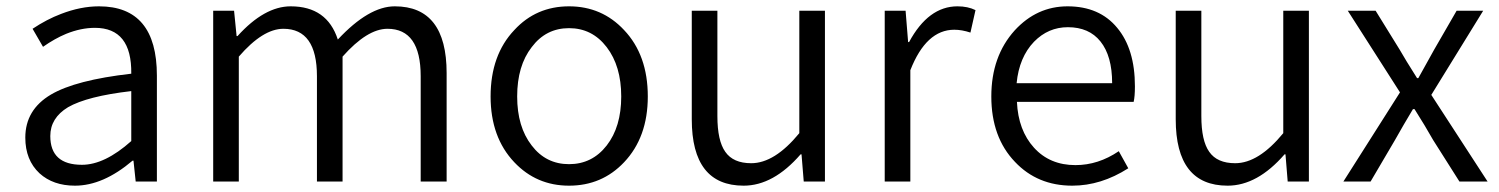

<svg xmlns="http://www.w3.org/2000/svg" viewBox="-20 -574 4738 607"><path d="M105 -26Q60 -68 60 -139Q60 -227 141 -275Q219 -321 395 -341Q397 -486 280 -486Q236 -486 189 -467Q153 -452 116 -426L83 -483Q128 -513 173 -530Q235 -554 293 -554Q476 -554 476 -335V0H409L402 -66H399Q306 13 217 13Q148 13 105 -26ZM395 -128V-286Q256 -270 195 -235Q139 -201 139 -144Q139 -53 239 -53Q311 -53 395 -128Z M654 -540H720L728 -460H731Q816 -554 899 -554Q1014 -554 1048 -449Q1146 -554 1228 -554Q1392 -554 1392 -343V0H1310V-333Q1310 -483 1205 -483Q1141 -483 1063 -395V0H982V-333Q982 -483 876 -483Q811 -483 735 -395V0H654Z M1606 -61Q1531 -140 1531 -269Q1531 -400 1606 -479Q1675 -554 1779 -554Q1883 -554 1953 -479Q2028 -400 2028 -269Q2028 -140 1953 -61Q1883 13 1779 13Q1676 13 1606 -61ZM1898 -114Q1944 -173 1944 -269Q1944 -365 1898 -425Q1852 -485 1779 -485Q1706 -485 1661 -425Q1615 -366 1615 -269Q1615 -173 1661 -114Q1706 -55 1779 -55Q1852 -55 1898 -114Z M2167 -197V-540H2248V-207Q2248 -129 2273 -94Q2298 -58 2355 -58Q2429 -58 2507 -153V-540H2588V0H2521L2514 -86H2511Q2425 13 2331 13Q2167 13 2167 -197Z M2777 -540H2843L2851 -441H2854Q2915 -554 3007 -554Q3040 -554 3064 -542L3048 -471Q3021 -480 2997 -480Q2908 -480 2858 -352V0H2777Z M3189 -62Q3114 -140 3114 -269Q3114 -396 3188 -478Q3258 -554 3355 -554Q3456 -554 3512 -486Q3568 -419 3568 -301Q3568 -269 3564 -252H3195Q3199 -162 3249 -107Q3299 -52 3380 -52Q3452 -52 3517 -96L3547 -42Q3461 13 3370 13Q3260 13 3189 -62ZM3496 -311Q3496 -397 3459 -443Q3423 -488 3356 -488Q3294 -488 3249 -442Q3202 -393 3194 -311Z M3697 -197V-540H3778V-207Q3778 -129 3803 -94Q3828 -58 3885 -58Q3959 -58 4037 -153V-540H4118V0H4051L4044 -86H4041Q3955 13 3861 13Q3697 13 3697 -197Z M4406 -282 4241 -540H4329L4405 -417Q4422 -387 4460 -327H4464L4489 -372L4514 -417L4585 -540H4669L4505 -274L4683 0H4594L4511 -131Q4485 -177 4452 -229H4447Q4435 -209 4418 -180L4390 -131L4313 0H4227Z"/></svg>

Font: Noto Sans CJK KR DemiLight
Style: Regular
Weight: 350
Designer: Ryoko NISHIZUKA à€õÀ (kana & ideographs); Paul D. Hunt (Latin, Greek & Cyrillic); Wenlong ZHANG NG  (bopomofo); Sandoll 
Foundry: Adobe Systems Incorporated
Version: Version 1.004 April 21, 2017